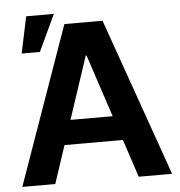

<svg xmlns="http://www.w3.org/2000/svg" viewBox="-54 -829 825 881"><g transform="rotate(-5 358.5 -389.0)"><path d="M165 0H13.2L270.5 -727.5H446.3L703.1 0H549.3L359.4 -574.7H355.5ZM167 -287.1H548.8V-174.3H167ZM63.5 -609.9 99.1 -778.3H226.6L147.5 -609.9Z"/></g></svg>

Font: Inter Cardless Tabular Bold
Style: Bold
Weight: 700
Designer: Rasmus Andersson
Foundry: rsms
Version: Version 4.000;git-4fc901f